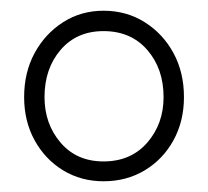

<svg xmlns="http://www.w3.org/2000/svg" viewBox="-20 -730 388 358"><path d="M323 -549Q323 -504 303.5 -468.5Q284 -433 250 -412.5Q216 -392 173 -392Q131 -392 97.5 -412.5Q64 -433 44.5 -468.5Q25 -504 25 -549Q25 -595 44.5 -631Q64 -667 97.5 -688.5Q131 -710 173 -710Q216 -710 250 -688.5Q284 -667 303.5 -631Q323 -595 323 -549ZM285 -549Q285 -602 254.5 -637Q224 -672 173 -672Q123 -672 93 -637Q63 -602 63 -549Q63 -499 93 -464Q123 -429 173 -429Q224 -429 254.5 -464Q285 -499 285 -549Z"/></svg>

Font: Quicksand Variable Light
Style: Regular
Weight: 300
Designer: Andrew Paglinawan
Foundry: Andrew Paglinawan
Version: Version 3.004